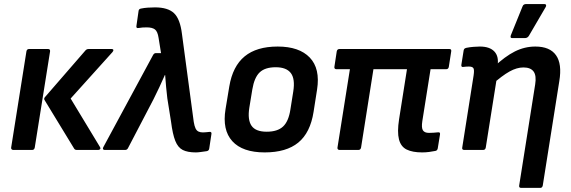

<svg xmlns="http://www.w3.org/2000/svg" viewBox="-20 -731 2786 936"><path d="M354.6 0Q344.9 0 341.2 -7L196.8 -243.9Q193.4 -250.3 198.4 -256.7L396.6 -485.1Q402.6 -492.1 412.6 -492.1H524.6Q531.3 -492.1 532.4 -487.7Q533.6 -483.4 528.6 -477.4L324.4 -250.7L467.6 -14Q471.2 -8.4 468.2 -4.2Q465.2 0 459.2 0ZM44.5 0Q39.8 0 36.6 -3.3Q33.4 -6.7 34.4 -11.7L108.8 -480.4Q110.8 -492.1 121.8 -492.1H214.1Q225.4 -492.1 224.1 -480.4L149.4 -11.7Q147.1 0 136.7 0Z M934.3 12Q894.6 12 871 0.1Q847.5 -11.7 834.5 -44.3Q821.5 -76.9 813.8 -138L795.7 -251.6Q792.7 -276.6 789.9 -306.1Q787.1 -335.7 785.1 -365.4H783.8Q771.1 -335.7 756.8 -305.8Q742.5 -275.9 728.2 -246.8L604.4 -9.7Q600.1 0 590 0H490Q484.4 0 482.4 -4Q480.3 -8 483.7 -13.7L726.2 -462.7Q731.2 -472.1 739.9 -472.1H765L753.1 -546.3Q748.4 -577.8 735.1 -587.7Q721.8 -597.5 695.2 -597.5Q685.5 -597.5 675.8 -597Q666.1 -596.5 655.5 -594.5Q642.8 -592.1 645.1 -604.8L655.5 -677.3Q656.5 -687.6 667.6 -689.3Q681.6 -692.3 699.7 -693.7Q717.7 -695 735.4 -695Q798.6 -695 828.3 -666.8Q858.1 -638.6 867 -565.9L924.5 -137Q927.8 -116.7 933.1 -105.4Q938.4 -94.2 947.4 -89.8Q956.4 -85.5 968.7 -85.5Q976.4 -85.5 983.2 -86.2Q990 -86.9 999.7 -87.9Q1005.7 -89.2 1008.9 -86.4Q1012.1 -83.5 1010.7 -77.5L1000 -6.7Q998.3 4.3 987.3 6Q972.9 8 958.8 10Q944.7 12 934.3 12Z M1270.5 12Q1162.3 12 1112.6 -42.7Q1062.8 -97.4 1079.5 -199.1L1097.8 -309.6Q1114.4 -408.3 1172.7 -456.2Q1230.9 -504.1 1333.7 -504.1Q1438.6 -504.1 1490.1 -450.4Q1541.7 -396.6 1525.7 -294.3L1508.7 -185.8Q1492.7 -83.8 1434.1 -35.9Q1375.6 12 1270.5 12ZM1280.2 -88.9Q1332.7 -88.9 1359.7 -114Q1386.8 -139 1395.7 -197.2L1409.7 -285.3Q1419.3 -346.4 1397.8 -374.8Q1376.2 -403.2 1324.3 -403.2Q1271.9 -403.2 1245.8 -378.1Q1219.7 -353 1210.1 -295.2L1195.5 -206.1Q1186.2 -147.3 1206.1 -118.1Q1226 -88.9 1280.2 -88.9Z M2037.9 12Q1990.9 12 1962.5 -2Q1934.1 -16 1925 -51.6Q1915.8 -87.2 1925.5 -149.7L1964 -393.6H1800.5L1740.2 -11.7Q1737.9 0 1727.2 0H1634.9Q1629.9 0 1627.1 -3.3Q1624.2 -6.7 1625.2 -11.7L1685.8 -393.6H1619.5Q1614.5 -393.6 1611.8 -396.9Q1609.2 -400.2 1610.2 -405.3L1621.6 -480.4Q1623.9 -492.1 1635.3 -492.1H2170.4Q2181.7 -492.1 2179.7 -480.4L2168 -405.3Q2166 -393.6 2154.9 -393.6H2079L2038.8 -140.5Q2033.8 -107.8 2041.8 -95.5Q2049.8 -83.2 2071.4 -83.2Q2081.8 -83.2 2093.3 -84Q2104.7 -84.9 2115.4 -85.9Q2126.8 -87.5 2125.1 -75.9L2114 -7.4Q2111.7 3.6 2101.7 4.9Q2089 7.6 2072 9.8Q2055 12 2037.9 12Z M2521 185Q2509 185 2511 173.3L2588.9 -319.1Q2595.9 -362.3 2581.3 -382.3Q2566.7 -402.2 2531.8 -402.2Q2499.3 -402.2 2463.9 -382.4Q2428.4 -362.7 2377.7 -317.9L2387 -404.4Q2442 -456.1 2489.8 -480.1Q2537.7 -504.1 2589.7 -504.1Q2660.7 -504.1 2690.6 -461.7Q2720.6 -419.4 2706.6 -335.4L2626 173.3Q2623.6 185 2613.6 185ZM2243.5 0Q2231.1 0 2233.4 -11.7L2288.7 -362.3Q2293 -390.6 2287.9 -398.6Q2282.8 -406.6 2265.5 -406.6Q2259.1 -406.6 2252 -406.1Q2244.9 -405.6 2237.9 -404.6Q2232.2 -403.6 2230.2 -407.1Q2228.2 -410.6 2229.2 -415.6L2240.3 -485.3Q2241.6 -491.3 2244.6 -493.9Q2247.7 -496.4 2254.4 -498Q2269.7 -501.1 2287.6 -502.6Q2305.5 -504.1 2319.2 -504.1Q2367.3 -504.1 2390 -480Q2412.7 -456 2405.7 -411.2L2402.4 -389.5L2402.4 -353.6L2348.1 -11.7Q2346.1 0 2335.1 0ZM2476.6 -545.3Q2470.5 -545.3 2469.4 -549.5Q2468.2 -553.7 2470.5 -559.4L2527.3 -699.6Q2530 -706.7 2534.7 -709Q2539.4 -711.3 2546.1 -711.3H2633.7Q2640.3 -711.3 2642 -706.7Q2643.7 -702 2640 -696.3L2558.7 -557Q2552 -545.3 2538.6 -545.3Z"/></svg>

Font: Sofia Sans Hairline
Style: Italic
Weight: 1
Italic angle: -9°
Designer: Botio Nikoltchev, Ani Petrova
Foundry: lettersoup
Version: Version 4.102